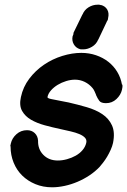

<svg xmlns="http://www.w3.org/2000/svg" viewBox="-20 -789 541 817"><path d="M500 -430Q502 -425 501 -418.5Q500 -412 499 -407Q494 -385 475.5 -367.5Q457 -350 431 -350Q410 -350 402.5 -360Q395 -370 388 -386L389 -385Q386 -392 382.5 -400Q379 -408 374 -414Q360 -431 340.5 -440.5Q321 -450 299 -450Q281 -450 261.5 -444Q242 -438 225.5 -428Q209 -418 197 -404.5Q185 -391 182 -376Q181 -371 198 -367.5Q215 -364 241 -359Q249 -357 256.5 -356Q264 -355 272 -353Q311 -344 349 -333Q387 -322 415 -303.5Q443 -285 456.5 -255.5Q470 -226 461 -181Q458 -167 451 -151.5Q444 -136 436 -122.5Q428 -109 419 -97.5Q410 -86 404 -79Q385 -59 361 -43Q337 -27 310 -15.5Q283 -4 255 2Q227 8 202 8Q163 8 130.5 -5.5Q98 -19 74.5 -42Q51 -65 38 -97Q25 -129 25 -165Q23 -170 25 -173L26 -178Q31 -201 50 -218Q69 -235 95 -235Q115 -235 128 -222.5Q141 -210 142 -190Q141 -154 164.5 -130Q188 -106 226 -106Q245 -106 265 -111.5Q285 -117 302 -126.5Q319 -136 331 -150Q343 -164 347 -181Q350 -194 341.5 -203Q333 -212 317.5 -218.5Q302 -225 280.5 -230Q259 -235 236 -240Q203 -247 170 -256Q137 -265 112 -279.5Q87 -294 74 -317Q61 -340 69 -376Q78 -419 104.5 -454Q131 -489 167 -513.5Q203 -538 245 -551Q287 -564 326 -564Q359 -564 388.5 -554Q418 -544 441 -526Q464 -508 479 -483Q494 -458 499 -429ZM331 -728V-727Q339 -747 357 -758Q375 -769 395 -769H401Q405 -769 410 -767L409 -768Q428 -763 436.5 -748Q445 -733 440 -712Q440 -709 439 -705.5Q438 -702 434 -697L435 -698L398 -620V-621Q390 -601 371.5 -590Q353 -579 335 -579H328Q326 -579 324 -579Q322 -579 320 -580Q303 -585 294 -600.5Q285 -616 289 -635Q290 -638 292 -642L293 -650Z"/></svg>

Font: VDS
Style: Bold Italic
Weight: 700
Designer: artmaker
Foundry: artmaker
Version: Version 1.000 2009 initial release